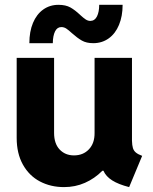

<svg xmlns="http://www.w3.org/2000/svg" viewBox="-20 -764 630 792"><path d="M48.8 -195.3V-525.4H203.1V-215.8Q203.1 -171.4 226.1 -147.2Q249 -123 285.2 -123Q323.2 -123 346.9 -148.2Q370.6 -173.3 370.1 -215.8V-525.4H524.4V-183.6Q524.9 -164.6 528.3 -153.3Q531.7 -142.1 540.5 -134.8Q549.3 -127.4 566.4 -121.1L512.7 7.8Q468.8 -3.4 442.9 -19.8Q417 -36.1 406.7 -59.6H402.3Q370.1 -27.3 330.3 -9.8Q290.5 7.8 244.1 7.8Q189 7.8 144.5 -15.6Q100.1 -39.1 74.5 -85Q48.8 -130.9 48.8 -195.3ZM221.2 -744.1Q251 -744.1 270.5 -733.2Q290 -722.2 311 -702.1Q324.2 -689.9 333.5 -683.8Q342.8 -677.7 353 -677.7Q371.1 -678.2 380.1 -696.5Q389.2 -714.8 389.2 -744.1H485.8Q485.8 -697.3 470.9 -661.4Q456.1 -625.5 428.5 -605.7Q400.9 -585.9 364.7 -585.9Q336.4 -585.9 317.6 -596.7Q298.8 -607.4 276.9 -627Q262.7 -640.1 253.4 -646.2Q244.1 -652.3 232.9 -652.3Q215.8 -652.3 207 -634.3Q198.2 -616.2 197.8 -585.9H101.1Q101.1 -633.8 116 -669.4Q130.9 -705.1 158.2 -724.6Q185.5 -744.1 221.2 -744.1Z"/></svg>

Font: Reddit Sans Fudge ExtraBold
Style: Regular
Weight: 800
Designer: Stephen Hutchings
Foundry: Reddit
Version: Version 1.011